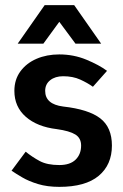

<svg xmlns="http://www.w3.org/2000/svg" viewBox="-20 -720 481 748"><path d="M25 -55 80 -129Q106 -108 135 -92.5Q164 -77 211 -77Q253 -77 274.5 -98Q296 -119 296 -153Q296 -182 273.5 -196Q251 -210 201 -217Q125 -226 80.5 -265Q36 -304 36 -366Q36 -410 59.5 -442Q83 -474 122.5 -491Q162 -508 211 -508Q267 -508 316.5 -487.5Q366 -467 397 -444L342 -382Q321 -397 292.5 -410Q264 -423 226 -423Q195 -423 175.5 -407.5Q156 -392 156 -366Q156 -314 226 -305Q325 -294 370.5 -259Q416 -224 416 -153Q416 -78 364.5 -35Q313 8 211 8Q164 8 128 -3Q92 -14 66.5 -29Q41 -44 25 -55ZM49 -550 154 -700H269L374 -550H274L211 -635L149 -550Z"/></svg>

Font: Epunda Sans SemiBold
Style: Regular
Weight: 600
Designer: Simon Atzbach
Foundry: typofactur
Version: Version 2.204; ttfautohint (v1.8.4.7-5d5b)